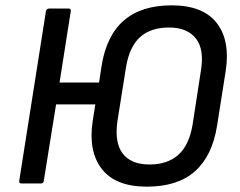

<svg xmlns="http://www.w3.org/2000/svg" viewBox="-20 -687 897 719"><path d="M623 -667Q740 -667 791.5 -601Q843 -535 825 -420L793 -217Q775 -103 710 -45.5Q645 12 530 12Q413 12 361.5 -54Q310 -120 327 -233L337 -296H190L144 -10Q143 0 133 0H61Q50 0 52 -10L152 -645Q154 -655 164 -655H237Q247 -655 245 -645L203 -378H351L360 -438Q378 -553 443.5 -610Q509 -667 623 -667ZM732 -420Q746 -502 713.5 -543Q681 -584 613 -584Q545 -584 505 -548.5Q465 -513 452 -436L420 -235Q408 -153 439.5 -112Q471 -71 540 -71Q607 -71 647.5 -107Q688 -143 701 -219Z"/></svg>

Font: Sofia Sans Medium
Style: Italic
Weight: 500
Italic angle: -9°
Version: Version 4.101